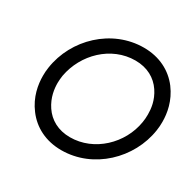

<svg xmlns="http://www.w3.org/2000/svg" viewBox="-156 -881 1079 1062"><g transform="rotate(30 383.5 -350.0)"><path d="M70 -350C67 -332 66 -314 66 -296C66 -241 78 -167 129 -100C180 -32 259 10 359 10C563 10 733 -154 762 -350C765 -369 766 -387 766 -405C766 -460 754 -533 703 -601C652 -668 573 -710 473 -710C269 -710 99 -547 70 -350ZM160 -350C187 -500 313 -625 468 -625C544 -625 601 -592 636 -540C671 -488 676 -436 676 -401C676 -384 675 -367 672 -350C648 -201 519 -76 365 -76C289 -76 232 -109 197 -161C162 -213 156 -266 156 -303C156 -319 158 -334 160 -350Z"/></g></svg>

Font: Jost
Style: Italic
Weight: 400
Italic angle: -5°
Version: Version 3.710